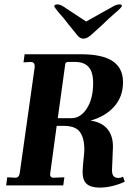

<svg xmlns="http://www.w3.org/2000/svg" viewBox="-20 -844 627 874"><path d="M356 -61Q356 -76 360 -116Q364 -152 364 -163Q364 -213 345 -241.5Q326 -270 274 -271H238L208 -50Q208 -35 224 -35L273 -37L268 0H8L13 -37L50 -35Q67 -35 70 -57L138 -539V-543Q138 -562 120 -562L87 -560L92 -597H350Q446 -597 493 -565.5Q540 -534 540 -470Q540 -404 500 -359Q460 -314 392 -295Q444 -288 470 -255.5Q496 -223 494 -170L490 -74Q489 -53 496 -43.5Q503 -34 519 -34Q531 -34 540 -40L548 -17Q526 -6 494.5 2Q463 10 434 10Q394 10 375 -6.5Q356 -23 356 -61ZM404 -466Q404 -516 383.5 -539Q363 -562 322 -562H291Q278 -562 277 -552L243 -306H305Q347 -306 375.5 -350.5Q404 -395 404 -466ZM330 -686 291 -734Q272 -760 248 -786Q227 -812 227 -815Q227 -824 241 -824Q255 -824 272 -812L372 -746L490 -812Q509 -824 524 -824Q535 -824 535 -817Q535 -811 502 -783Q472 -757 449 -734L396 -686Q376 -668 360 -668Q343 -668 330 -686Z"/></svg>

Font: Unna
Style: Bold Italic
Weight: 700
Italic angle: -8.05°
Designer: Jorge de Buen Unna
Foundry: Omnibus-Type
Version: Version 2.008